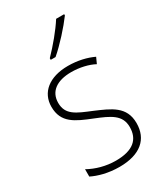

<svg xmlns="http://www.w3.org/2000/svg" viewBox="-194 -843 796 930"><g transform="rotate(-30 204.5 -377.5)"><path d="M327 -758V-765H282C253 -719 203 -659 160 -615V-606H187C234 -646 294 -713 327 -758ZM367 -133C367 -227 296 -254 215 -289C137 -321 87 -340 87 -407C87 -471 136 -505 216 -505C262 -505 310 -494 343 -476L358 -509C320 -527 272 -539 217 -539C112 -539 49 -487 49 -407C49 -317 113 -290 198 -256C277 -224 329 -201 329 -133C329 -65 287 -25 190 -25C135 -25 82 -40 39 -64V-23C73 -6 126 10 190 10C307 10 367 -44 367 -133Z"/></g></svg>

Font: Noto Sans Devanagari SemiCondensed ExtraLight
Style: Regular
Weight: 200
Width: 4
Designer: Jelle Bosma - Monotype Design Team
Foundry: Monotype Imaging Inc.
Version: Version 2.004